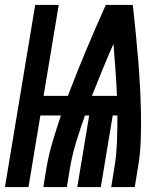

<svg xmlns="http://www.w3.org/2000/svg" viewBox="-41 -755 661 775"><path d="M-21 0 101 -735H196L135 -368H233Q268 -460 306.5 -552Q345 -644 386 -735H495Q501 -681 506.5 -626.5Q512 -572 516.5 -517Q521 -462 524 -407.5Q527 -353 528 -297.5Q529 -242 527 -186Q525 -130 515 -74L503 0H408L420 -74Q429 -127 431 -181Q433 -235 433 -289H414L366 0H271L319 -289H302Q283 -236 266.5 -182Q250 -128 241 -74L229 0H134L146 -74Q155 -128 171 -182Q187 -236 205 -289H122L74 0ZM330 -368H431Q429 -420 425 -473Q421 -526 417 -578Q394 -526 372.5 -473.5Q351 -421 330 -368Z"/></svg>

Font: Iosevka Curly XBdExObl
Style: Regular
Weight: 800
Width: 7
Italic angle: -9°
Monospace: yes
Designer: Belleve Invis
Foundry: Belleve Invis
Version: Version 11.1.0; ttfautohint (v1.8.3)